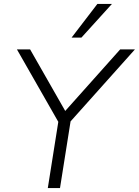

<svg xmlns="http://www.w3.org/2000/svg" viewBox="-20 -956 706 976"><path d="M223 0 281 -366 287 -318 66 -705H133L319 -379H300L591 -705H666L320 -318L343 -366L285 0ZM344 -765 475 -936H549L394 -765Z"/></svg>

Font: Nunito Sans 12pt Light
Style: Italic
Weight: 300
Italic angle: -9°
Designer: Vernon Adams
Foundry: Vernon Adams
Version: Version 3.101;gftools[0.9.27]